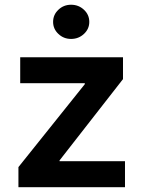

<svg xmlns="http://www.w3.org/2000/svg" viewBox="-20 -778 596 798"><path d="M56.6 0V-83.5L332.5 -428.2V-432.1H64V-540H491.2V-449.2L227.5 -111.3V-107.9H499.5V0ZM275.4 -616.2Q244.6 -616.2 222.7 -637Q200.7 -657.7 200.7 -687Q200.7 -716.8 222.7 -737.5Q244.6 -758.3 275.4 -758.3Q306.6 -758.3 328.9 -737.5Q351.1 -716.8 351.1 -687Q351.1 -657.7 328.9 -637Q306.6 -616.2 275.4 -616.2Z"/></svg>

Font: V-Inter
Style: SemiBold-600
Weight: 600
Designer: Rasmus Andersson
Foundry: rsms
Version: Version 4.000;git-4146feb